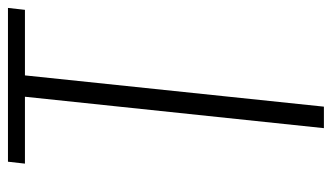

<svg xmlns="http://www.w3.org/2000/svg" viewBox="-199 -651 850 492"><g transform="rotate(-90 226.0 -405.0)"><path d="M143.6 0 224.1 -766.1H52.7L57.6 -809.6H451.7L446.8 -766.1H278.8L198.7 0Z"/></g></svg>

Font: Oswald
Style: Extra-Light
Weight: 200
Designer: Vernon Adams
Foundry: Vernon Adams
Version: 3.0; ttfautohint (v0.94.23-7a4d-dirty) -l 8 -r 50 -G 200 -x 